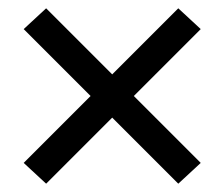

<svg xmlns="http://www.w3.org/2000/svg" viewBox="-20 -571 540 462"><path d="M91 -129 37 -179 198 -340 37 -501 91 -551 250 -392 409 -551 463 -501 302 -340 463 -179 409 -129 250 -288Z"/></svg>

Font: iosevka_custom_sans_ss08
Style: Regular
Weight: 400
Designer: Belleve Invis
Foundry: Belleve Invis
Version: Version 10.3.0; ttfautohint (v1.8.3)